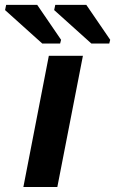

<svg xmlns="http://www.w3.org/2000/svg" viewBox="-77 -753 463 773"><path d="M17.1 0 119.6 -528.3H256.8L153.8 0ZM291 -577.6 141.1 -712.4 145.5 -733.4H270.5L366.7 -592.8L362.8 -577.6ZM93.3 -577.6 -56.6 -712.4 -52.2 -733.4H72.8L168.9 -592.8L165 -577.6Z"/></svg>

Font: Liberation Sans
Style: Bold Italic
Weight: 700
Italic angle: -12°
Designer: Steve Matteson
Foundry: Ascender Corporation
Version: Version 2.1.5